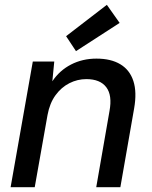

<svg xmlns="http://www.w3.org/2000/svg" viewBox="-20 -776 632 796"><path d="M24 0 116 -521H205L197 -439Q227 -484 274.5 -508.5Q322 -533 380 -533Q440 -533 479 -509.5Q518 -486 533 -440Q548 -394 536 -326L479 0H379L434 -316Q446 -381 420.5 -414.5Q395 -448 338 -448Q301 -448 267.5 -431Q234 -414 210 -381Q186 -348 177 -299L124 0ZM295 -564 254 -626 423 -756 476 -681Z"/></svg>

Font: DM Sans 10pt Medium
Style: Italic
Weight: 500
Italic angle: -10°
Version: Version 4.004;gftools[0.9.30]